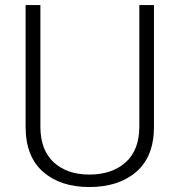

<svg xmlns="http://www.w3.org/2000/svg" viewBox="-20 -731 711 761"><path d="M590.3 -710.9V-229Q590.3 -110.8 520.5 -50.3Q450.7 10.3 334 10.3Q219.2 10.3 150.4 -50.3Q81.5 -110.8 81.5 -229V-710.9H140.1V-229Q140.1 -136.2 193.1 -87.6Q246.1 -39.1 334 -39.1Q423.8 -39.1 478 -87.6Q532.2 -136.2 532.2 -229V-710.9Z"/></svg>

Font: Roboto Web
Style: Light
Weight: 300
Designer: Google
Version: Version 1.200310; 2013